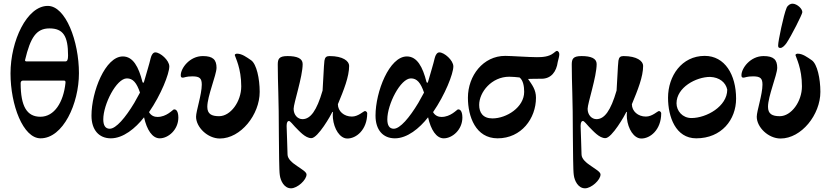

<svg xmlns="http://www.w3.org/2000/svg" viewBox="-20 -736 4497 1041"><path d="M200 14C322 14 408 -174 408 -339C408 -513 336 -704 239 -704C126 -704 37 -515 37 -338C37 -167 105 14 200 14ZM124 -403C120 -403 114 -405 116 -411C145 -533 177 -582 248 -582C323 -582 349 -540 349 -435C349 -412 345 -403 334 -403ZM199 -103C126 -103 92 -159 92 -285C92 -293 96 -299 104 -299H327C334 -299 336 -295 335 -286C324 -182 275 -103 199 -103Z M581 14C648 14 714 -40 761 -100C776 -32 806 14 846 14C892 14 947 -32 947 -99C947 -113 944 -143 925 -143C925 -143 924 -143 923 -143C915 -140 883 -102 834 -102C819 -102 800 -107 788 -128C853 -222 898 -336 898 -376C898 -409 849 -452 822 -452C810 -452 801 -438 797 -421C790 -390 774 -339 761 -293C760 -289 758 -287 757 -287C755 -287 753 -289 752 -293C732 -372 702 -430 646 -430C551 -430 476 -239 476 -109C476 -31 517 14 581 14ZM575 -38C550 -38 540 -58 540 -89C540 -170 611 -311 668 -311C701 -311 721 -287 739 -234C728 -215 718 -196 708 -178C660 -98 609 -38 575 -38Z M1172 15C1285 15 1388 -114 1388 -238C1388 -310 1371 -388 1342 -409C1317 -426 1292 -445 1265 -445C1260 -445 1252 -442 1253 -437C1256 -424 1288 -366 1288 -268C1288 -185 1230 -106 1168 -106C1127 -106 1104 -118 1104 -157C1104 -214 1153 -328 1154 -368C1154 -412 1135 -432 1080 -432C1008 -432 960 -366 960 -328C960 -317 964 -315 972 -315C979 -315 989 -322 1023 -322C1063 -322 1074 -311 1074 -277C1074 -224 1043 -134 1043 -103C1043 -46 1106 15 1172 15Z M1558 285C1592 285 1642 240 1642 210C1642 183 1539 151 1539 101C1539 66 1534 -29 1534 -53C1534 -72 1539 -80 1547 -80C1553 -80 1569 -60 1579 -49C1603 -25 1635 13 1668 13C1704 13 1775 -113 1782 -129H1785C1784 -117 1784 -107 1785 -95C1791 -36 1823 14 1862 15C1911 16 1971 -32 1971 -122C1971 -128 1964 -134 1959 -134C1951 -134 1923 -104 1888 -104C1845 -104 1812 -133 1812 -171C1844 -248 1873 -320 1873 -379C1873 -405 1839 -432 1767 -432C1750 -432 1742 -426 1739 -407C1735 -372 1734 -316 1729 -245C1697 -135 1663 -90 1620 -90C1594 -90 1572 -113 1572 -146C1572 -176 1621 -320 1621 -389C1621 -420 1589 -432 1539 -432C1492 -432 1486 -416 1486 -385C1486 -283 1492 -205 1492 0C1493 75 1493 189 1497 213C1501 245 1521 285 1558 285Z M2121 14C2188 14 2254 -40 2301 -100C2316 -32 2346 14 2386 14C2432 14 2487 -32 2487 -99C2487 -113 2484 -143 2465 -143C2465 -143 2464 -143 2463 -143C2455 -140 2423 -102 2374 -102C2359 -102 2340 -107 2328 -128C2393 -222 2438 -336 2438 -376C2438 -409 2389 -452 2362 -452C2350 -452 2341 -438 2337 -421C2330 -390 2314 -339 2301 -293C2300 -289 2298 -287 2297 -287C2295 -287 2293 -289 2292 -293C2272 -372 2242 -430 2186 -430C2091 -430 2016 -239 2016 -109C2016 -31 2057 14 2121 14ZM2115 -38C2090 -38 2080 -58 2080 -89C2080 -170 2151 -311 2208 -311C2241 -311 2261 -287 2279 -234C2268 -215 2258 -196 2248 -178C2200 -98 2149 -38 2115 -38Z M2678 14C2807 14 2886 -94 2886 -206C2886 -250 2865 -276 2843 -308C2859 -309 2900 -309 2916 -309C2969 -309 2997 -348 3004 -400C3013 -435 3018 -451 3002 -460C2995 -461 2991 -455 2981 -448C2956 -428 2921 -426 2891 -426C2847 -426 2751 -433 2719 -433C2600 -433 2517 -326 2517 -206C2517 -104 2559 14 2678 14ZM2650 -94C2598 -94 2578 -126 2578 -167C2578 -237 2646 -320 2741 -320C2758 -320 2779 -318 2797 -316C2817 -300 2822 -267 2822 -238C2822 -154 2726 -94 2650 -94Z M3152 285C3186 285 3236 240 3236 210C3236 183 3133 151 3133 101C3133 66 3128 -29 3128 -53C3128 -72 3133 -80 3141 -80C3147 -80 3163 -60 3173 -49C3197 -25 3229 13 3262 13C3298 13 3369 -113 3376 -129H3379C3378 -117 3378 -107 3379 -95C3385 -36 3417 14 3456 15C3505 16 3565 -32 3565 -122C3565 -128 3558 -134 3553 -134C3545 -134 3517 -104 3482 -104C3439 -104 3406 -133 3406 -171C3438 -248 3467 -320 3467 -379C3467 -405 3433 -432 3361 -432C3344 -432 3336 -426 3333 -407C3329 -372 3328 -316 3323 -245C3291 -135 3257 -90 3214 -90C3188 -90 3166 -113 3166 -146C3166 -176 3215 -320 3215 -389C3215 -420 3183 -432 3133 -432C3086 -432 3080 -416 3080 -385C3080 -283 3086 -205 3086 0C3087 75 3087 189 3091 213C3095 245 3115 285 3152 285Z M3755 14C3892 14 3971 -87 3971 -201C3971 -331 3910 -433 3801 -433C3676 -433 3602 -324 3602 -206C3602 -103 3643 14 3755 14ZM3729 -96C3680 -96 3648 -135 3648 -176C3648 -262 3754 -319 3830 -319C3881 -317 3915 -289 3923 -250C3923 -159 3810 -96 3729 -96Z M4211 -476C4223 -476 4236 -491 4244 -502C4271 -542 4329 -657 4330 -669C4332 -687 4303 -715 4278 -716C4267 -717 4252 -709 4245 -694C4228 -654 4199 -512 4199 -491C4199 -481 4200 -476 4211 -476ZM4212 15C4325 15 4428 -114 4428 -238C4428 -310 4411 -388 4382 -409C4357 -426 4332 -445 4305 -445C4300 -445 4292 -442 4293 -437C4296 -424 4328 -366 4328 -268C4328 -185 4270 -106 4208 -106C4167 -106 4144 -118 4144 -157C4144 -214 4193 -328 4194 -368C4194 -412 4175 -432 4120 -432C4048 -432 4000 -366 4000 -328C4000 -317 4004 -315 4012 -315C4019 -315 4029 -322 4063 -322C4103 -322 4114 -311 4114 -277C4114 -224 4083 -134 4083 -103C4083 -46 4146 15 4212 15Z"/></svg>

Font: EB Garamond
Style: Bold
Weight: 700
Designer: Georg Duffner and Octavio Pardo
Foundry: Georg Duffner
Version: Version 1.000;PS 001.000;hotconv 1.0.88;makeotf.lib2.5.64775